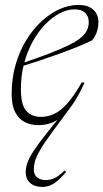

<svg xmlns="http://www.w3.org/2000/svg" viewBox="-20 -484 408 758"><path d="M264 -68 186.5 37Q153.5 82 138 109Q122.5 136 118 152.8Q113.5 169.5 113.5 184Q113.5 206 126.8 216.5Q140 227 160.5 227Q178.5 227 195.8 218.8Q213 210.5 235.5 189L241 195Q212.5 228 191.8 241Q171 254 147 254Q116 254 98.8 238Q81.5 222 81.5 195.5Q81.5 179 88 159.5Q94.5 140 112.5 112.2Q130.5 84.5 163.5 43L218.5 -25.5L221.5 -22Q200 -4 177.8 3Q155.5 10 131 10Q101.5 10 77.5 -2.2Q53.5 -14.5 39.8 -41.5Q26 -68.5 26 -113Q26 -173.5 41.2 -227.2Q56.5 -281 83 -324.5Q109.5 -368 143.5 -399.5Q177.5 -431 215 -447.8Q252.5 -464.5 289.5 -464.5Q317 -464.5 334.2 -455.5Q351.5 -446.5 360 -431.2Q368.5 -416 368.5 -398Q368.5 -377 362.5 -358.8Q356.5 -340.5 343.5 -324.5Q318.5 -312.5 286 -299.2Q253.5 -286 216.2 -272.5Q179 -259 140 -246Q101 -233 63.5 -221.5L64 -233.5Q128.5 -255 173 -272.2Q217.5 -289.5 246.2 -303.2Q275 -317 291.5 -329Q308 -341 315.8 -351.8Q323.5 -362.5 327 -373.5Q332.5 -393.5 329 -410Q325.5 -426.5 312 -436.8Q298.5 -447 274 -447Q245.5 -447 215.8 -431.5Q186 -416 158.5 -387.8Q131 -359.5 109.5 -320.5Q88 -281.5 75.2 -234Q62.5 -186.5 62.5 -133.5Q62.5 -69.5 84 -46Q105.5 -22.5 141.5 -22.5Q167 -22.5 192.2 -33.5Q217.5 -44.5 244.5 -74.2Q271.5 -104 302.5 -158.5L314 -158Q301 -130 288.8 -107.5Q276.5 -85 264 -68Z"/></svg>

Font: Newsreader 36pt ExtraLight
Style: Italic
Weight: 250
Italic angle: -17°
Designer: Hugues Gentile
Foundry: Production Type
Version: Version 1.003